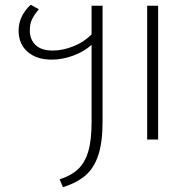

<svg xmlns="http://www.w3.org/2000/svg" viewBox="-20 -585 806 805"><path d="M364 -561H410V-74Q410 12 392 66Q374 120 338.5 150.5Q303 181 244 200L230 167Q279 151 307.5 124Q336 97 350 50Q364 3 364 -73V-397Q333 -369 287.5 -352Q242 -335 197 -335Q133 -335 95.5 -368Q58 -401 58 -457Q58 -489 72 -517Q86 -545 109 -565L143 -546Q124 -524 114.5 -504.5Q105 -485 105 -458Q105 -419 129.5 -396Q154 -373 201 -373Q243 -373 288 -391Q333 -409 364 -441ZM643 -561V0H597V-561Z"/></svg>

Font: FiraGO ExtraLight
Style: Regular
Weight: 200
Designer: bBox Type
Foundry: bBox Type GmbH
Version: Version 1.001